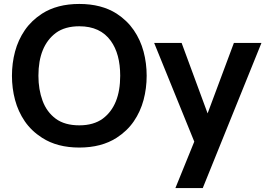

<svg xmlns="http://www.w3.org/2000/svg" viewBox="-20 -737 1344 972"><path d="M381.5 10Q269.5 10 193 -39.5Q139 -74 105.5 -123Q72 -172 56.2 -231Q40.5 -290 40.5 -353.5Q40.5 -417 56.2 -476Q72 -535 105.5 -584Q139 -633 193 -668Q269.5 -717 381.5 -717Q493.5 -717 570.5 -668Q624 -633 657.5 -584Q691 -535 706.8 -476Q722.5 -417 722.5 -353.5Q722.5 -290 706.8 -231Q691 -172 657.5 -123Q624 -74 570.5 -39.5Q493.5 10 381.5 10ZM381.5 -102.5Q454 -102.5 500.5 -136.5Q588.5 -202.5 588.5 -353.5Q588.5 -464 541 -530Q488 -604 381.5 -604Q309 -604 263 -570.5Q174.5 -504 174.5 -353.5Q174.5 -284 195.5 -227Q216.5 -170 262 -136.2Q307.5 -102.5 381.5 -102.5ZM1006.5 215H868L963.5 -20L760.5 -519.5H899.5L1031 -163L1164 -519.5H1303.5Z"/></svg>

Font: Acari Sans
Style: Bold
Weight: 700
Designer: Alfredo Marco Pradil and Stefan Peev (font) & Cristiano Sobral (main changes)
Foundry: Alfredo Marco Pradil and Stefan Peev (font) & Cristiano Sobral (main changes)
Version: Version 1.063; ttfautohint (v1.8.3)